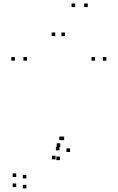

<svg xmlns="http://www.w3.org/2000/svg" viewBox="-20 -828 660 1070"><path d="M316 -9.5V-29.5H296V-9.5ZM311.5 10V-10H291.5V10ZM289.5 60V40H269.5V60ZM127 166.5V146.5H107V166.5ZM70.5 158.5V138.5H50.5V158.5ZM70.5 214.5V194.5H50.5V214.5ZM127 222V202H107V222ZM370.5 19V-1H350.5V19ZM573 -490V-510H553V-490ZM510 -490V-510H490V-490ZM337.5 -47V-67H317.5V-47ZM330.5 -47V-67H310.5V-47ZM130.5 -490V-510H110.5V-490ZM63 -490V-510H43V-490ZM314 64.5V44.5H294V64.5ZM399 -788.5V-808.5H379V-788.5ZM469 -788.5V-808.5H449V-788.5ZM342.5 -627V-647H322.5V-627ZM288 -627V-647H268V-627Z"/></svg>

Font: Monaspace Neon Dots Var
Style: Regular
Weight: 400
Designer: Riley Cran and the Lettermatic Team
Version: Version 1.100 (Monaspace Neon Dots)